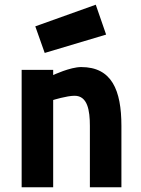

<svg xmlns="http://www.w3.org/2000/svg" viewBox="-20 -796 601 816"><path d="M206 0V-371C206 -371 264 -389 297 -389C352 -389 362 -327 362 -261V0H496V-261C496 -413 455 -511 325 -511C278 -511 206 -477 206 -477V-499H72V0ZM130 -684 170 -571 431 -649 387 -776Z"/></svg>

Font: TitilliumMaps29L
Style: 999 wt
Weight: 900
Designer: Campivisivi
Foundry: Accademia di Belle Arti di Urbino and students of MA course of Visual design